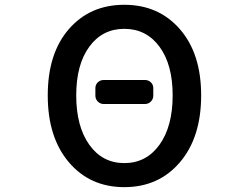

<svg xmlns="http://www.w3.org/2000/svg" viewBox="-20 -770 1040 803"><path d="M414.1 -335Q399.4 -335 389.2 -345.2Q378.9 -355.5 378.9 -370.1V-401.4Q378.9 -416 389.2 -425.8Q399.4 -435.5 414.1 -435.5H585.9Q600.6 -435.5 610.8 -425.8Q621.1 -416 621.1 -401.4V-370.1Q621.1 -355.5 610.8 -345.2Q600.6 -335 585.9 -335ZM179.7 -371.1Q179.7 -546.9 268.1 -648.4Q356.4 -750 500 -750Q643.6 -750 732.4 -647.9Q821.3 -545.9 821.3 -371.1Q821.3 -195.3 732.4 -91.3Q643.6 12.7 500 12.7Q356.4 12.7 268.1 -91.3Q179.7 -195.3 179.7 -371.1ZM702.1 -371.1Q702.1 -500 647 -574.7Q591.8 -649.4 500 -649.4Q408.2 -649.4 353.5 -574.7Q298.8 -500 298.8 -371.1Q298.8 -241.2 353.5 -164.6Q408.2 -87.9 500 -87.9Q591.8 -87.9 647 -164.6Q702.1 -241.2 702.1 -371.1Z"/></svg>

Font: Gen Jyuu Gothic L Monospace Medium
Style: Regular
Weight: 500
Designer: [Source Han Sans]
Ryoko NISHIZUKA  (kana & ideographs); Paul D. Hunt (Latin, Greek & Cyrillic); Wenlong ZHANG  (bopomofo
Version: Version 1.002.20150607